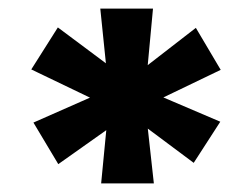

<svg xmlns="http://www.w3.org/2000/svg" viewBox="-20 -756 589 448"><path d="M216 -328 230 -473 246 -465 116 -373 58 -470 219 -541 207 -520 53 -594 115 -692 257 -586 230 -580 214 -736H337L322 -575L304 -588L437 -691L495 -593L339 -518L337 -539L494 -472L432 -376L306 -470L323 -473L339 -328Z"/></svg>

Font: Lexend Exa
Style: Bold
Weight: 700
Designer: Bonnie Shaver-Troup, Thomas Jockin
Foundry: Lexend
Version: Version 1.007